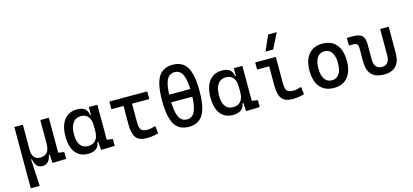

<svg xmlns="http://www.w3.org/2000/svg" viewBox="-77 -1409 4841 2248"><g transform="rotate(-15 2344.0 -285.0)"><path d="M273.9 9.8Q194.8 9.8 173.8 -99.6H146L73.7 -175.8V-517.6H177.2V-210Q177.2 -153.8 202.6 -123.3Q228 -92.8 273.9 -92.8Q330.6 -92.8 359.4 -126.5Q388.2 -160.2 388.2 -239.3L414.6 -99.6H380.4Q370.1 -44.9 343.5 -17.6Q316.9 9.8 273.9 9.8ZM73.7 224.6V-210L163.6 -115.7L182.1 224.6ZM397 4.9 388.2 -119.1V-210H491.7V-93.8L563 -83V0ZM388.2 -146.5V-517.6H491.7V-175.8Z M829.1 9.8Q731 9.8 677 -58.3Q623 -126.5 623 -253.9Q623 -384.3 678.5 -455.8Q733.9 -527.3 835 -527.3Q895 -527.3 927.7 -501.7Q960.4 -476.1 966.8 -423.8H1006.8L976.6 -293Q976.6 -362.3 945.6 -400.9Q914.6 -439.5 859.4 -439.5Q795.4 -439.5 760.5 -391.1Q725.6 -342.8 725.6 -253.9Q725.6 -78.1 854.5 -78.1Q912.1 -78.1 944.3 -116.7Q976.6 -155.3 976.6 -224.6V-252L1011.7 -93.8H966.8Q963.4 -59.6 945.3 -36.4Q927.2 -13.2 897.7 -1.7Q868.2 9.8 829.1 9.8ZM985.4 4.9 976.6 -119.1V-239.3L1080.1 -210V-93.8L1151.4 -83V0ZM976.6 -146.5V-517.6H1080.1V-175.8Z M1535.2 9.8Q1448.7 9.8 1410.4 -39.1Q1372.1 -87.9 1372.1 -195.3V-517.6H1475.6V-200.2Q1475.6 -138.7 1493.9 -110.8Q1512.2 -83 1574.2 -83Q1594.2 -83 1617.2 -87.6Q1640.1 -92.3 1669.9 -101.6L1681.6 -10.7Q1644 0 1609.4 4.9Q1574.7 9.8 1535.2 9.8ZM1225.6 -424.8V-517.6H1684.6V-424.8Z M2050.8 9.8Q1931.6 9.8 1877.9 -79.3Q1824.2 -168.5 1824.2 -366.2Q1824.2 -564 1877.9 -653.1Q1931.6 -742.2 2050.8 -742.2Q2169.9 -742.2 2223.6 -653.1Q2277.3 -564 2277.3 -366.2Q2277.3 -168.5 2223.6 -79.3Q2169.9 9.8 2050.8 9.8ZM2050.8 -80.1Q2118.7 -80.1 2149.2 -147.9Q2179.7 -215.8 2179.7 -366.2Q2179.7 -516.6 2149.2 -584.5Q2118.7 -652.3 2050.8 -652.3Q1982.9 -652.3 1952.4 -584.5Q1921.9 -516.6 1921.9 -366.2Q1921.9 -215.8 1952.4 -147.9Q1982.9 -80.1 2050.8 -80.1ZM1851.6 -321.3V-414.1H2262.2V-321.3Z M2586.9 9.8Q2488.8 9.8 2434.8 -58.3Q2380.9 -126.5 2380.9 -253.9Q2380.9 -384.3 2436.3 -455.8Q2491.7 -527.3 2592.8 -527.3Q2652.8 -527.3 2685.5 -501.7Q2718.3 -476.1 2724.6 -423.8H2764.6L2734.4 -293Q2734.4 -362.3 2703.4 -400.9Q2672.4 -439.5 2617.2 -439.5Q2553.2 -439.5 2518.3 -391.1Q2483.4 -342.8 2483.4 -253.9Q2483.4 -78.1 2612.3 -78.1Q2669.9 -78.1 2702.1 -116.7Q2734.4 -155.3 2734.4 -224.6V-252L2769.5 -93.8H2724.6Q2721.2 -59.6 2703.1 -36.4Q2685.1 -13.2 2655.5 -1.7Q2626 9.8 2586.9 9.8ZM2743.2 4.9 2734.4 -119.1V-239.3L2837.9 -210V-93.8L2909.2 -83V0ZM2734.4 -146.5V-517.6H2837.9V-175.8Z M3302.7 9.8Q3216.3 9.8 3178 -39.1Q3139.6 -87.9 3139.6 -195.3V-517.6H3243.2V-200.2Q3243.2 -138.7 3261.5 -110.8Q3279.8 -83 3341.8 -83Q3379.9 -83 3437.5 -101.6L3449.2 -10.7Q3411.6 0 3377 4.9Q3342.3 9.8 3302.7 9.8ZM2993.2 -431.6V-517.6H3148.4V-431.6ZM3142.1 -609.4 3225.1 -794.9H3328.6L3235.8 -609.4Z M3808.6 9.8Q3701.2 9.8 3641.6 -60.5Q3582 -130.9 3582 -258.8Q3582 -387.2 3641.6 -457.3Q3701.2 -527.3 3808.6 -527.3Q3916.5 -527.3 3975.8 -457.3Q4035.2 -387.2 4035.2 -258.8Q4035.2 -130.9 3975.8 -60.5Q3916.5 9.8 3808.6 9.8ZM3808.6 -83Q3865.7 -83 3896.7 -128.9Q3927.7 -174.8 3927.7 -258.8Q3927.7 -343.3 3896.7 -388.9Q3865.7 -434.6 3808.6 -434.6Q3751.5 -434.6 3720.5 -388.9Q3689.5 -343.3 3689.5 -258.8Q3689.5 -174.8 3720.5 -128.9Q3751.5 -83 3808.6 -83Z M4414.1 9.8Q4216.3 9.8 4216.3 -200.2V-356.4Q4216.3 -394 4204.1 -409.4Q4191.9 -424.8 4161.6 -424.8H4104V-517.6H4181.2Q4257.8 -517.6 4288.8 -487.1Q4319.8 -456.5 4319.8 -380.9V-200.2Q4319.8 -83 4414.1 -83Q4507.8 -83 4507.8 -200.2V-517.6H4611.3V-200.2Q4611.3 9.8 4414.1 9.8Z"/></g></svg>

Font: Cascadia Mono
Style: Regular
Weight: 400
Monospace: yes
Designer: Aaron Bell
Foundry: Saja Typeworks
Version: Version 2404.023